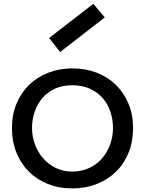

<svg xmlns="http://www.w3.org/2000/svg" viewBox="-20 -998 775 1026"><path d="M478.8 -977.5 540 -905 301.2 -720 242.5 -795ZM366.2 8.8Q295 8.8 235.6 -15Q176.2 -38.8 133.8 -81.2Q91.2 -123.8 67.5 -183.1Q43.8 -242.5 43.8 -313.8Q43.8 -385 68.1 -443.8Q92.5 -502.5 135.6 -544.4Q178.8 -586.2 238.1 -609.4Q297.5 -632.5 366.2 -632.5Q436.2 -632.5 495.6 -610Q555 -587.5 598.1 -545.6Q641.2 -503.8 666.2 -445Q691.2 -386.2 691.2 -313.8Q691.2 -242.5 667.5 -183.1Q643.8 -123.8 600.6 -81.2Q557.5 -38.8 497.5 -15Q437.5 8.8 366.2 8.8ZM151.2 -313.8Q151.2 -267.5 166.9 -225.6Q182.5 -183.8 210.6 -151.9Q238.8 -120 278.1 -100.6Q317.5 -81.2 366.2 -81.2Q416.2 -81.2 456.2 -100Q496.2 -118.8 524.4 -150.6Q552.5 -182.5 568.1 -225Q583.8 -267.5 583.8 -313.8Q583.8 -358.8 570 -400.6Q556.2 -442.5 528.8 -473.8Q501.2 -505 460.6 -523.8Q420 -542.5 366.2 -542.5Q313.8 -542.5 273.1 -523.8Q232.5 -505 205.6 -473.1Q178.8 -441.2 165 -400Q151.2 -358.8 151.2 -313.8Z"/></svg>

Font: Abordage
Style: Regular
Weight: 400
Designer: Ange Degheest & Eugénie Bidaut
Foundry: Velvetyne Type Foundry
Version: Version 1.000;FEAKit 1.0